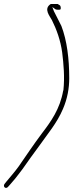

<svg xmlns="http://www.w3.org/2000/svg" viewBox="-46 -690 364 954"><path d="M-22 222C-35 236 -17 255 -3 235L5 226C11 219 19 209 29 198C39 185 52 169 66 150C91 114 122 71 148 36C190 -24 237 -78 267 -149C289 -200 298 -252 298 -301C298 -397 287 -488 259 -561C246 -588 233 -611 222 -634L214 -655L231 -643C240 -641 251 -641 254 -643C258 -648 255 -661 252 -663L241 -670H206C168 -646 203 -608 212 -590C235 -544 255 -489 263 -429C270 -372 276 -307 269 -241L268 -240C252 -148 207 -86 162 -27C123 25 84 83 46 138C25 167 4 190 -14 212ZM259 -561Z"/></svg>

Font: Stray Cat
Style: LtCnObl
Weight: 300
Version: Version 1.0